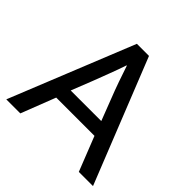

<svg xmlns="http://www.w3.org/2000/svg" viewBox="-165 -775 919 919"><g transform="rotate(45 295.0 -315.0)"><path d="M256 -630H338L589 0H493L424 -175H165L97 0H2ZM190 -248H397L355 -357Q338 -400 324 -440Q310 -480 296 -522H294Q280 -480 265 -441Q250 -402 233 -357Z"/></g></svg>

Font: Mukta
Style: Regular
Weight: 400
Designer: Girish Dalvi and Yashodeep Gholap
Foundry: Ek Type
Version: Version 2.538;PS 1.001;hotconv 16.6.51;makeotf.lib2.5.65220;